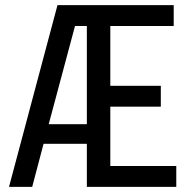

<svg xmlns="http://www.w3.org/2000/svg" viewBox="-20 -725 724 745"><path d="M408 -311V-81H664V0H317V-167H149L105 0H15L203 -705H654V-624H408V-392H604V-311ZM271 -624 169 -243H317V-624Z"/></svg>

Font: Akshar
Style: Regular
Weight: 400
Designer: Tall Chai
Foundry: Tall Chai
Version: Version 1.000